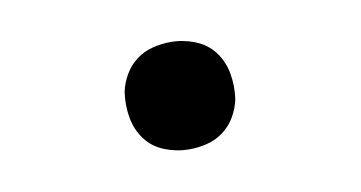

<svg xmlns="http://www.w3.org/2000/svg" viewBox="-34 -491 569 303"><g transform="rotate(-10 250.0 -340.0)"><path d="M250 -254Q230 -254 211 -261.5Q192 -269 180.5 -284.5Q169 -300 165.5 -320Q162 -340 165 -361Q168 -375 175.5 -388Q183 -401 195 -410Q207 -419 221.5 -422.5Q236 -426 250 -426Q270 -426 289 -418.5Q308 -411 319.5 -395.5Q331 -380 334.5 -360Q338 -340 335 -319Q332 -305 324.5 -292Q317 -279 305 -270Q293 -261 278.5 -257.5Q264 -254 250 -254Z"/></g></svg>

Font: Iosevka Term Curly Medium
Style: Italic
Weight: 500
Italic angle: -9°
Designer: Belleve Invis
Foundry: Belleve Invis
Version: Version 32.3.0